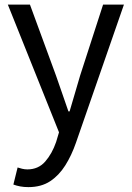

<svg xmlns="http://www.w3.org/2000/svg" viewBox="-20 -563 561 818"><path d="M100.9 234.2Q82.1 234.2 66.1 231.2Q50.2 228.2 37 223.2L55 150.5Q63 153.3 74.2 156Q85.5 158.7 96.7 158.7Q143.2 158.7 172.5 125.4Q201.8 92 219.1 41.9L231.4 0.7L13.4 -543.4H107.6L218.4 -241.5Q231.4 -205.6 244.7 -165.9Q258.1 -126.2 271.5 -88.4H276.5Q287.6 -125.8 299.2 -165.5Q310.8 -205.2 321.5 -241.5L419.2 -543.4H508L303.5 45.5Q285 99 258.1 141.7Q231.2 184.4 193.4 209.3Q155.5 234.2 100.9 234.2Z"/></svg>

Font: Noto Sans KR Thin
Style: Regular
Weight: 100
Designer: Ryoko NISHIZUKA 西塚涼子 (kana, bopomofo & ideographs); Paul D. Hunt (Latin, Greek & Cyrillic); Sandoll Communications 산돌커뮤니
Foundry: Adobe
Version: Version 2.004-H2;hotconv 1.0.118;makeotfexe 2.5.65603